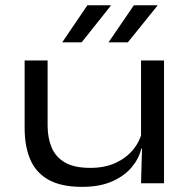

<svg xmlns="http://www.w3.org/2000/svg" viewBox="-20 -714 744 748"><path d="M165.5 -478.5V-224.5Q165.5 -176.5 181.2 -139.2Q197 -102 233.2 -81Q269.5 -60 331.5 -60Q388 -60 430 -79.2Q472 -98.5 498.5 -130.8Q525 -163 534 -203L548 -135H530.5Q521 -95.5 492.5 -61.8Q464 -28 416 -7Q368 14 300 14Q219 14 169.8 -13.2Q120.5 -40.5 98.2 -92Q76 -143.5 76 -215V-478.5ZM619 -478.5V0H529.5L533.5 -144L529.5 -154.5V-478.5ZM501.5 -693.5H593V-691.5L478 -549H403.5V-550ZM320.5 -693.5H411.5V-691.5L298 -549H223V-550Z"/></svg>

Font: Anek Latin Expanded
Style: Regular
Weight: 400
Width: 7
Designer: Yesha Goshar
Foundry: Ek Type
Version: Version 1.003